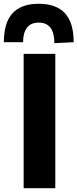

<svg xmlns="http://www.w3.org/2000/svg" viewBox="-52 -999 410 1019"><path d="M73.5 0V-713H241.5V0ZM236.5 -770Q236.5 -879 154 -879Q111.5 -879 91 -851.8Q70.5 -824.5 70.5 -775H-31.5Q-31.5 -879 14.8 -929Q61 -979 154 -979Q246 -979 292.5 -929Q339 -879 339 -775Z"/></svg>

Font: Heraclito
Style: Bold
Weight: 700
Designer: Kostas Bartsokas (font) & Cristiano Sobral (main changes)
Foundry: Kostas Bartsokas (font) & Cristiano Sobral (main changes)
Version: Version 1.00;July 8, 2020;FontCreator 13.0.0.2655 64-bit